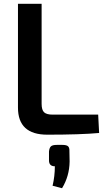

<svg xmlns="http://www.w3.org/2000/svg" viewBox="-20 -710 561 1015"><path d="M200 -690V-161Q200 -129 213 -116.5Q226 -104 259 -104H499L504 -7Q406 2 230 2Q75 2 75 -141V-690ZM310 56Q332 56 340 63.5Q348 71 347 91L348 144Q347 221 308 285L258 272Q270 221 270 169Q239 169 239 138V91Q241 71 249.5 63.5Q258 56 280 56Z"/></svg>

Font: Exo 2 Semi Bold
Style: Regular
Weight: 600
Designer: Natanael Gama
Version: Version 1.001;PS 001.001;hotconv 1.0.88;makeotf.lib2.5.64775